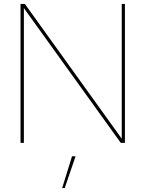

<svg xmlns="http://www.w3.org/2000/svg" viewBox="-20 -724 737 973"><path d="M84 0V-704H106L597 -21V-704H613V0H592L101 -683V0ZM363 68 308 229H295L345 68Z"/></svg>

Font: Prodigy Sans Thin
Style: Regular
Weight: 100
Designer: Wei Huang
Foundry: Wei Huang
Version: Version 1.003; ttfautohint (v1.8.3)